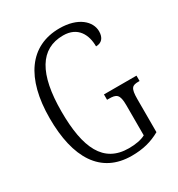

<svg xmlns="http://www.w3.org/2000/svg" viewBox="-175 -837 890 961"><g transform="rotate(-30 270.5 -357.0)"><path d="M307 10C372 10 422 -3 472 -31V-221C472 -287 484 -295 522 -295H527V-326H339V-295H349C393 -295 409 -287 409 -223V-49C386 -36 351 -30 313 -30C167 -30 112 -147 112 -358C112 -575 177 -684 309 -684C395 -684 425 -620 425 -554C457 -554 476 -574 476 -612C476 -669 419 -724 311 -724C139 -724 44 -589 44 -358C44 -130 128 10 307 10Z"/></g></svg>

Font: Noto Serif Hebrew ExtraCondensed Light
Style: Regular
Weight: 300
Width: 2
Designer: Monotype Design Team
Foundry: Monotype Imaging Inc.
Version: Version 2.004